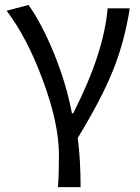

<svg xmlns="http://www.w3.org/2000/svg" viewBox="-20 -564 567 778"><path d="M214.8 194.3Q218.8 146.5 218.8 63.5Q218.8 -65.4 152.3 -242.2Q89.8 -411.1 6.8 -520.5L95.7 -543.9Q147.5 -470.7 197.3 -351.6Q249 -224.6 271.5 -104.5H276.4Q401.4 -349.6 416 -530.3H505.9Q484.4 -394.5 438.5 -280.3Q391.6 -163.1 294.9 -4.9Q306.6 80.1 306.6 194.3H260.7Z"/></svg>

Font: Bpmf GenSeki Gothic R
Style: R
Weight: 400
Foundry: But Ko
Version: Version 1.320